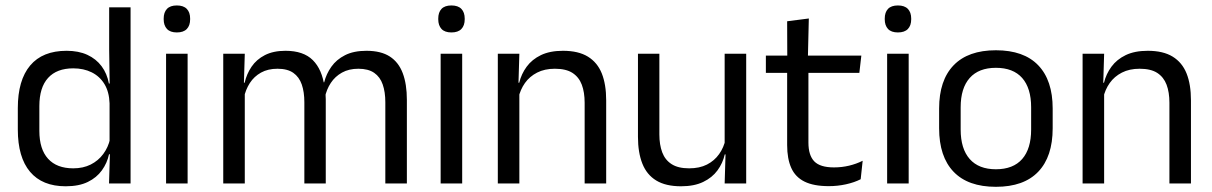

<svg xmlns="http://www.w3.org/2000/svg" viewBox="-20 -690 4558 722"><path d="M227 10.5Q139 10.5 93 -44Q47 -98.5 47 -203V-283.5Q47 -388.5 93.5 -443.8Q140 -499 230.5 -499Q275.5 -499 308.5 -483.8Q341.5 -468.5 362 -441Q382.5 -413.5 389.5 -376H416L392 -301.5Q390.5 -344.5 372.8 -373.8Q355 -403 324.8 -418Q294.5 -433 255.5 -433Q193.5 -433 160.8 -397Q128 -361 128 -291V-198Q128 -129 160.8 -93Q193.5 -57 255.5 -57Q292.5 -57 321 -71.2Q349.5 -85.5 368.2 -110.8Q387 -136 394 -168L414 -110H390Q383 -77 363.2 -49.5Q343.5 -22 310.2 -5.8Q277 10.5 227 10.5ZM471 0H390L393.5 -118L392 -144V-348L392.5 -365L390.5 -503.5V-662.5H471Z M685.5 0H604.5V-488H685.5ZM645 -568Q620 -568 607.8 -581.2Q595.5 -594.5 595.5 -617.5V-620Q595.5 -643.5 607.8 -656.5Q620 -669.5 645 -669.5Q670 -669.5 682.5 -656.5Q695 -643.5 695 -620V-617.5Q695 -594 682.5 -581Q670 -568 645 -568Z M1510 0H1429V-305.5Q1429 -344 1419.2 -372.2Q1409.5 -400.5 1387.2 -416Q1365 -431.5 1327.5 -431.5Q1292 -431.5 1266 -417Q1240 -402.5 1224 -378.2Q1208 -354 1201.5 -323L1189 -380.5H1199Q1207 -412 1226 -439Q1245 -466 1277.5 -482.5Q1310 -499 1358 -499Q1412.5 -499 1445.8 -477.5Q1479 -456 1494.5 -414.8Q1510 -373.5 1510 -314.5ZM900.5 0H819.5V-488H900.5L897 -371L900.5 -366ZM1205 0H1124.5V-305.5Q1124.5 -344 1114.8 -372.2Q1105 -400.5 1083 -416Q1061 -431.5 1023.5 -431.5Q987.5 -431.5 961.5 -417Q935.5 -402.5 919.5 -377.8Q903.5 -353 897 -321.5L882 -379H900Q907.5 -412 926 -439.2Q944.5 -466.5 976.2 -482.8Q1008 -499 1053.5 -499Q1121 -499 1156.2 -464Q1191.5 -429 1200.5 -362Q1203 -352 1204 -340.2Q1205 -328.5 1205 -317Z M1718 0H1637V-488H1718ZM1677.5 -568Q1652.5 -568 1640.2 -581.2Q1628 -594.5 1628 -617.5V-620Q1628 -643.5 1640.2 -656.5Q1652.5 -669.5 1677.5 -669.5Q1702.5 -669.5 1715 -656.5Q1727.5 -643.5 1727.5 -620V-617.5Q1727.5 -594 1715 -581Q1702.5 -568 1677.5 -568Z M2259.5 0H2178.5V-303.5Q2178.5 -343 2167.8 -371.5Q2157 -400 2132.8 -415.8Q2108.5 -431.5 2066.5 -431.5Q2028 -431.5 1999.8 -417Q1971.5 -402.5 1954 -377.8Q1936.5 -353 1929.5 -321.5L1915 -379H1932.5Q1940.5 -412 1960.5 -439.2Q1980.5 -466.5 2014.2 -482.8Q2048 -499 2097 -499Q2155 -499 2190.8 -477Q2226.5 -455 2243 -413.8Q2259.5 -372.5 2259.5 -312.5ZM1933 0H1852V-488H1933L1929.5 -371L1933 -366.5Z M2379 -488H2459.5V-184.5Q2459.5 -146 2470.2 -117.2Q2481 -88.5 2505.5 -72.8Q2530 -57 2571.5 -57Q2610.5 -57 2638.5 -71.2Q2666.5 -85.5 2684.2 -110.5Q2702 -135.5 2708.5 -167L2723 -109.5H2705.5Q2698 -76.5 2678 -49.2Q2658 -22 2624.2 -5.8Q2590.5 10.5 2541 10.5Q2483.5 10.5 2447.8 -11.2Q2412 -33 2395.5 -74.8Q2379 -116.5 2379 -175.5ZM2705 -488H2786V0H2705L2708.5 -117L2705 -122Z M3096.5 10Q3040 10 3005.5 -7Q2971 -24 2955.5 -58.5Q2940 -93 2940 -144.5V-452.5H3020V-154Q3020 -106 3042 -83.2Q3064 -60.5 3116 -60.5Q3145.5 -60.5 3172.8 -67Q3200 -73.5 3224 -85.5L3216.5 -16Q3193 -4 3161.5 3Q3130 10 3096.5 10ZM3211.5 -416H2860V-481H3219ZM3018 -473H2940.5L2940 -610L3021.5 -620.5Z M3397 0H3316V-488H3397ZM3356.5 -568Q3331.5 -568 3319.2 -581.2Q3307 -594.5 3307 -617.5V-620Q3307 -643.5 3319.2 -656.5Q3331.5 -669.5 3356.5 -669.5Q3381.5 -669.5 3394 -656.5Q3406.5 -643.5 3406.5 -620V-617.5Q3406.5 -594 3394 -581Q3381.5 -568 3356.5 -568Z M3725 12.5Q3620 12.5 3565.8 -44.2Q3511.5 -101 3511.5 -207.5V-282Q3511.5 -388 3566 -444.5Q3620.5 -501 3725 -501Q3830 -501 3884.2 -444.5Q3938.5 -388 3938.5 -282V-207.5Q3938.5 -101 3884.2 -44.2Q3830 12.5 3725 12.5ZM3725 -53.5Q3790 -53.5 3823.8 -92Q3857.5 -130.5 3857.5 -203V-286.5Q3857.5 -358.5 3823.8 -396.8Q3790 -435 3725 -435Q3660.5 -435 3626.5 -396.8Q3592.5 -358.5 3592.5 -286.5V-203Q3592.5 -130.5 3626.5 -92Q3660.5 -53.5 3725 -53.5Z M4458.5 0H4377.5V-303.5Q4377.5 -343 4366.8 -371.5Q4356 -400 4331.8 -415.8Q4307.5 -431.5 4265.5 -431.5Q4227 -431.5 4198.8 -417Q4170.5 -402.5 4153 -377.8Q4135.5 -353 4128.5 -321.5L4114 -379H4131.5Q4139.5 -412 4159.5 -439.2Q4179.5 -466.5 4213.2 -482.8Q4247 -499 4296 -499Q4354 -499 4389.8 -477Q4425.5 -455 4442 -413.8Q4458.5 -372.5 4458.5 -312.5ZM4132 0H4051V-488H4132L4128.5 -371L4132 -366.5Z"/></svg>

Font: Anek Kannada Medium
Style: Regular
Weight: 400
Version: Version 1.003